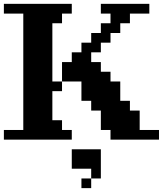

<svg xmlns="http://www.w3.org/2000/svg" viewBox="-20 -720 840 990"><path d="M250 -100.1H299.8V-49.8H350.1V0H0V-49.8H100.1V-649.9H0V-700.2H350.1V-649.9H299.8V-600.1H250V-299.8H299.8V-399.9H350.1V-450.2H399.9V-500H450.2V-549.8H500V-600.1H549.8V-649.9H500V-700.2H750V-649.9H649.9V-600.1H600.1V-549.8H549.8V-500H500V-450.2H450.2V-399.9H500V-350.1H549.8V-299.8H600.1V-200.2H649.9V-149.9H700.2V-49.8H799.8V0H549.8V-49.8H500V-149.9H450.2V-200.2H399.9V-299.8H299.8V-250H250ZM450.2 200.2V149.9H350.1V49.8H500V200.2ZM399.9 250V200.2H450.2V250Z"/></svg>

Font: Redaction 50
Style: Bold
Weight: 700
Designer: Jeremy Mickel / Forest Young
Foundry: MCKL
Version: Version 2.001;hotconv 1.0.113;makeotfexe 2.5.65598 DEVELOPME